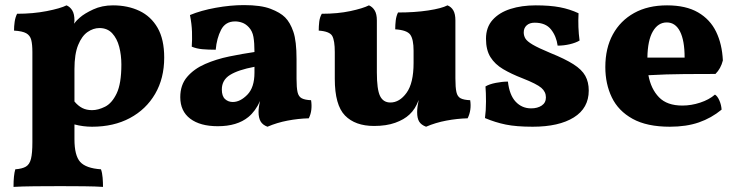

<svg xmlns="http://www.w3.org/2000/svg" viewBox="-20 -488 2888 753"><path d="M33 245Q33 199 40 176Q67 174 81.5 165.5Q96 157 101.5 135Q107 113 107 70V-284Q107 -314 102.5 -331.5Q98 -349 83 -357.5Q68 -366 35 -368Q35 -385 37.5 -402.5Q40 -420 47 -434Q110 -434 163.5 -444.5Q217 -455 241 -467Q255 -461 263.5 -447Q272 -433 272 -408Q272 -402 270 -395Q281 -409 293 -419Q311 -435 345.5 -451Q380 -467 423 -467Q481 -467 526.5 -445.5Q572 -424 598 -379Q624 -334 624 -262Q624 -181 588.5 -120Q553 -59 489.5 -25Q426 9 341 9Q306 9 272 0V58Q272 122 294.5 147Q317 172 376 176Q381 190 382.5 209Q384 228 384 245Q356 243 309 242.5Q262 242 217 242Q168 242 116 242.5Q64 243 33 245ZM272 -217V-90Q286 -73 302.5 -64.5Q319 -56 341 -56Q365 -56 392 -69.5Q419 -83 437.5 -121.5Q456 -160 456 -235Q456 -272 447.5 -304.5Q439 -337 420 -357.5Q401 -378 370 -378Q346 -378 323.5 -362.5Q301 -347 286.5 -311.5Q272 -276 272 -217Z M1029 9Q1010 2 1002 -12Q994 -26 994 -49Q994 -68 1000 -92Q982 -52 954 -29Q910 7 834 7Q765 7 726 -22.5Q687 -52 687 -107Q687 -155 714 -186.5Q741 -218 784.5 -237Q828 -256 879 -266.5Q930 -277 978 -284Q978 -320 974 -343Q970 -366 956 -381Q944 -394 930 -399Q916 -404 902 -404Q864 -404 847 -371Q830 -338 826 -293Q797 -293 774 -295Q751 -297 732 -305Q734 -332 733 -363Q732 -394 725 -429Q768 -447 826 -457.5Q884 -468 937 -468Q1003 -468 1041 -453.5Q1079 -439 1098 -420Q1118 -400 1130.5 -363.5Q1143 -327 1143 -256V-179Q1143 -144 1147 -126.5Q1151 -109 1163.5 -102.5Q1176 -96 1200 -95Q1203 -76 1201 -58Q1199 -40 1191 -24Q1150 -23 1108 -15Q1066 -7 1029 9ZM893 -88Q922 -88 950 -116.5Q978 -145 978 -203V-226Q914 -214 882 -194Q850 -174 850 -137Q850 -111 862.5 -99.5Q875 -88 893 -88Z M1447 6Q1373 6 1333 -35Q1293 -76 1293 -179V-284Q1293 -329 1283 -347Q1273 -365 1230 -368Q1230 -385 1232 -402.5Q1234 -420 1242 -434Q1305 -434 1354 -444.5Q1403 -455 1427 -467Q1441 -461 1449.5 -447Q1458 -433 1458 -408V-204Q1458 -137 1470.5 -111.5Q1483 -86 1511 -86Q1547 -86 1574.5 -124Q1602 -162 1602 -241V-289Q1602 -334 1589 -352Q1576 -370 1530 -373Q1530 -390 1532 -407.5Q1534 -425 1541 -439Q1607 -439 1659.5 -447Q1712 -455 1735 -467Q1750 -461 1758 -447Q1766 -433 1766 -408V-181Q1766 -145 1770 -127Q1774 -109 1786.5 -102.5Q1799 -96 1824 -95Q1827 -76 1824.5 -58Q1822 -40 1814 -24Q1773 -23 1730.5 -15Q1688 -7 1651 9Q1632 2 1624 -11Q1616 -24 1616 -48Q1616 -68 1622 -96Q1609 -60 1586 -39Q1565 -19 1530 -6.5Q1495 6 1447 6Z M2249 -436Q2246 -381 2253 -329Q2238 -320 2214.5 -314.5Q2191 -309 2167 -309Q2162 -346 2141 -372.5Q2120 -399 2077 -399Q2057 -399 2045.5 -388.5Q2034 -378 2034 -361Q2034 -348 2040.5 -337Q2047 -326 2069 -313Q2091 -300 2139 -280Q2196 -257 2229 -236Q2262 -215 2275.5 -190.5Q2289 -166 2289 -133Q2289 -64 2230.5 -27.5Q2172 9 2069 9Q2005 9 1963.5 0.5Q1922 -8 1882 -25Q1886 -54 1886 -89.5Q1886 -125 1884 -149Q1899 -158 1924.5 -163Q1950 -168 1972 -168Q1978 -115 2002.5 -89Q2027 -63 2063 -63Q2088 -63 2104.5 -74Q2121 -85 2121 -106Q2121 -128 2103 -143.5Q2085 -159 2029 -181Q1985 -198 1953 -217Q1921 -236 1903.5 -264Q1886 -292 1886 -336Q1886 -381 1912 -410Q1938 -439 1982 -453Q2026 -467 2081 -467Q2137 -467 2176 -459.5Q2215 -452 2249 -436Z M2607 9Q2517 9 2461 -22Q2405 -53 2379.5 -106Q2354 -159 2354 -225Q2354 -299 2383.5 -353Q2413 -407 2467 -437Q2521 -467 2596 -467Q2670 -467 2717.5 -439.5Q2765 -412 2788.5 -363.5Q2812 -315 2815 -251Q2807 -219 2786 -198Q2736 -198 2664 -197.5Q2592 -197 2523 -193Q2533 -139 2564.5 -106.5Q2596 -74 2656 -74Q2691 -74 2726 -85.5Q2761 -97 2784 -117Q2794 -111 2801.5 -93.5Q2809 -76 2810 -58Q2770 -25 2721 -8Q2672 9 2607 9ZM2595 -400Q2561 -400 2540.5 -365Q2520 -330 2519 -262H2665Q2665 -329 2647 -364.5Q2629 -400 2595 -400Z"/></svg>

Font: Vollkorn ExtraBold
Style: Regular
Weight: 800
Designer: Friedrich Althausen
Foundry: Friedrich Althausen
Version: Version 5.000; ttfautohint (v1.8.3)